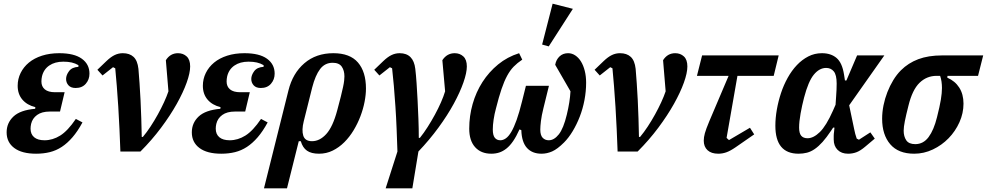

<svg xmlns="http://www.w3.org/2000/svg" viewBox="-20 -823 5361 1043"><path d="M250 -217Q207 -217 181.5 -198.5Q156 -180 149 -150Q146 -136 146 -124Q146 -94 165.5 -77.5Q185 -61 222 -61Q266 -61 307 -86.5Q348 -112 392 -177L428 -158Q402 -110 374 -77.5Q346 -45 315.5 -25Q285 -5 250.5 3.5Q216 12 176 12Q99 12 57.5 -19Q16 -50 16 -104Q16 -155 53 -190Q90 -225 171 -232L172 -241Q127 -252 101.5 -282Q76 -312 76 -357Q76 -394 92 -426.5Q108 -459 137 -483Q166 -507 208 -520.5Q250 -534 302 -534Q383 -534 424.5 -504Q466 -474 466 -423Q466 -391 446 -368Q426 -345 391 -345Q365 -345 352 -359.5Q339 -374 339 -394Q339 -415 355 -436.5Q371 -458 406 -460V-469Q389 -479 369.5 -483.5Q350 -488 324 -488Q278 -488 247.5 -467Q217 -446 208 -408Q205 -394 205 -380Q205 -353 223.5 -337.5Q242 -322 279 -322H331L306 -217Z M634 0Q632 -60 629 -122Q626 -184 622.5 -243Q619 -302 614.5 -355.5Q610 -409 606 -452L594 -458L537 -413L509 -444L558 -491Q582 -514 603 -524Q624 -534 647 -534Q684 -534 705.5 -514Q727 -494 732 -449Q735 -415 738 -371Q741 -327 743.5 -278.5Q746 -230 747.5 -179Q749 -128 750 -79H756Q777 -104 798 -136Q819 -168 837.5 -201.5Q856 -235 871 -267.5Q886 -300 895 -327L881 -496Q905 -534 947 -534Q975 -534 994 -516.5Q1013 -499 1013 -462Q1013 -427 994 -374Q975 -321 940 -258.5Q905 -196 855 -129Q805 -62 743 0Z M1256 -217Q1213 -217 1187.5 -198.5Q1162 -180 1155 -150Q1152 -136 1152 -124Q1152 -94 1171.5 -77.5Q1191 -61 1228 -61Q1272 -61 1313 -86.5Q1354 -112 1398 -177L1434 -158Q1408 -110 1380 -77.5Q1352 -45 1321.5 -25Q1291 -5 1256.5 3.5Q1222 12 1182 12Q1105 12 1063.5 -19Q1022 -50 1022 -104Q1022 -155 1059 -190Q1096 -225 1177 -232L1178 -241Q1133 -252 1107.5 -282Q1082 -312 1082 -357Q1082 -394 1098 -426.5Q1114 -459 1143 -483Q1172 -507 1214 -520.5Q1256 -534 1308 -534Q1389 -534 1430.5 -504Q1472 -474 1472 -423Q1472 -391 1452 -368Q1432 -345 1397 -345Q1371 -345 1358 -359.5Q1345 -374 1345 -394Q1345 -415 1361 -436.5Q1377 -458 1412 -460V-469Q1395 -479 1375.5 -483.5Q1356 -488 1330 -488Q1284 -488 1253.5 -467Q1223 -446 1214 -408Q1211 -394 1211 -380Q1211 -353 1229.5 -337.5Q1248 -322 1285 -322H1337L1312 -217Z M1547 -332Q1570 -425 1633.5 -479.5Q1697 -534 1791 -534Q1881 -534 1924.5 -483.5Q1968 -433 1968 -342Q1968 -309 1960.5 -270Q1953 -231 1938 -191.5Q1923 -152 1901 -115.5Q1879 -79 1850.5 -50.5Q1822 -22 1787.5 -5Q1753 12 1713 12Q1671 12 1647.5 -4.5Q1624 -21 1614 -56H1603L1539 200H1414ZM1675 -56Q1717 -56 1752.5 -95Q1788 -134 1812 -224Q1824 -268 1831.5 -298.5Q1839 -329 1843.5 -350Q1848 -371 1849.5 -384.5Q1851 -398 1851 -408Q1851 -440 1836.5 -461Q1822 -482 1787 -482Q1745 -482 1719 -448Q1693 -414 1676 -348L1630 -164Q1618 -116 1627.5 -86Q1637 -56 1675 -56Z M2139 0Q2137 -61 2134.5 -123.5Q2132 -186 2128 -245Q2124 -304 2119.5 -357Q2115 -410 2110 -452L2098 -458L2041 -413L2013 -444L2062 -491Q2086 -514 2107 -524Q2128 -534 2151 -534Q2226 -534 2236 -449Q2240 -415 2243 -371Q2246 -327 2248.5 -277.5Q2251 -228 2253 -176Q2255 -124 2255 -74H2261Q2282 -100 2303 -133Q2324 -166 2342.5 -200Q2361 -234 2375.5 -267Q2390 -300 2398 -327L2383 -496Q2408 -534 2450 -534Q2478 -534 2497 -516.5Q2516 -499 2516 -462Q2516 -428 2497.5 -375Q2479 -322 2445 -259.5Q2411 -197 2362 -130Q2313 -63 2253 0L2220 200H2075Z M2962 -357 2932 -235Q2922 -195 2918.5 -165.5Q2915 -136 2915 -119Q2915 -88 2928 -74.5Q2941 -61 2961 -61Q2990 -61 3015.5 -93Q3041 -125 3059 -200Q3076 -270 3079 -327L2996 -471Q3001 -499 3019.5 -516.5Q3038 -534 3066 -534Q3087 -534 3105 -522Q3123 -510 3136 -489Q3149 -468 3156.5 -438.5Q3164 -409 3164 -374Q3164 -327 3155 -279.5Q3146 -232 3129.5 -189.5Q3113 -147 3091 -110.5Q3069 -74 3044 -49Q3008 -13 2979.5 -0.5Q2951 12 2922 12Q2871 12 2842.5 -19.5Q2814 -51 2812 -116L2802 -120Q2785 -82 2767.5 -56.5Q2750 -31 2731 -16Q2712 -1 2692 5.5Q2672 12 2649 12Q2593 12 2561 -23.5Q2529 -59 2529 -124Q2529 -193 2547.5 -258Q2566 -323 2601 -377.5Q2636 -432 2686 -473Q2736 -514 2800 -534L2817 -499Q2790 -481 2770.5 -461Q2751 -441 2735 -411.5Q2719 -382 2704.5 -339.5Q2690 -297 2674 -233Q2666 -204 2661.5 -173.5Q2657 -143 2657 -120Q2657 -88 2668 -74.5Q2679 -61 2698 -61Q2713 -61 2728 -71.5Q2743 -82 2757.5 -106.5Q2772 -131 2786.5 -171.5Q2801 -212 2816 -273L2837 -357ZM2982 -803 3092 -775 2961 -571 2925 -581Z M3335 0Q3333 -60 3330 -122Q3327 -184 3323.5 -243Q3320 -302 3315.5 -355.5Q3311 -409 3307 -452L3295 -458L3238 -413L3210 -444L3259 -491Q3283 -514 3304 -524Q3325 -534 3348 -534Q3385 -534 3406.5 -514Q3428 -494 3433 -449Q3436 -415 3439 -371Q3442 -327 3444.5 -278.5Q3447 -230 3448.5 -179Q3450 -128 3451 -79H3457Q3478 -104 3499 -136Q3520 -168 3538.5 -201.5Q3557 -235 3572 -267.5Q3587 -300 3596 -327L3582 -496Q3606 -534 3648 -534Q3676 -534 3695 -516.5Q3714 -499 3714 -462Q3714 -427 3695 -374Q3676 -321 3641 -258.5Q3606 -196 3556 -129Q3506 -62 3444 0Z M3794 -522H4210L4183 -411H3986L3927 -74L3940 -62L4054 -129L4077 -93L3976 -23Q3947 -3 3925.5 4.5Q3904 12 3882 12Q3844 12 3823.5 -7Q3803 -26 3803 -59Q3803 -77 3809 -99Q3815 -121 3833 -164L3938 -411H3766Z M4593 -251 4620 -122Q4622 -110 4626 -95.5Q4630 -81 4634 -70L4646 -64L4708 -104L4732 -70L4681 -27Q4654 -4 4632.5 4Q4611 12 4587 12Q4551 12 4530 -9Q4509 -30 4509 -65Q4509 -75 4509 -85Q4509 -95 4511 -108L4513 -130H4506L4494 -112Q4470 -76 4448.5 -52Q4427 -28 4406 -13.5Q4385 1 4363.5 6.5Q4342 12 4318 12Q4192 12 4192 -140Q4192 -182 4200 -227.5Q4208 -273 4222.5 -317Q4237 -361 4259 -400.5Q4281 -440 4309 -469.5Q4337 -499 4371 -516.5Q4405 -534 4445 -534Q4494 -534 4524.5 -508Q4555 -482 4565 -418L4570 -386H4578L4636 -522H4784ZM4367 -72Q4399 -72 4433.5 -105.5Q4468 -139 4505 -222L4519 -254L4522 -298Q4525 -337 4525 -369Q4525 -416 4509.5 -435Q4494 -454 4468 -454Q4431 -454 4401 -417.5Q4371 -381 4348 -293Q4337 -251 4329 -206.5Q4321 -162 4321 -130Q4321 -99 4332.5 -85.5Q4344 -72 4367 -72Z M5127 -411 5126 -401Q5168 -383 5191 -347Q5214 -311 5214 -260Q5214 -208 5192 -159Q5170 -110 5133 -72Q5096 -34 5047.5 -11Q4999 12 4946 12Q4860 12 4816 -39.5Q4772 -91 4772 -178Q4772 -214 4779.5 -251Q4787 -288 4800.5 -322.5Q4814 -357 4832.5 -387.5Q4851 -418 4874 -441Q4914 -481 4968.5 -501.5Q5023 -522 5098 -522H5321L5293 -411ZM4952 -40Q4996 -40 5024.5 -78.5Q5053 -117 5070 -186Q5085 -245 5091 -281.5Q5097 -318 5097 -345Q5097 -363 5094.5 -380Q5092 -397 5087 -411H5068Q5014 -411 4975 -373Q4936 -335 4915 -249Q4902 -198 4895.5 -165.5Q4889 -133 4889 -113Q4889 -82 4903 -61Q4917 -40 4952 -40Z"/></svg>

Font: IBM Plex Serif SmBld
Style: Italic
Weight: 600
Italic angle: -14°
Designer: Mike Abbink, Paul van der Laan, Pieter van Rosmalen
Foundry: Bold Monday
Version: Version 3.001